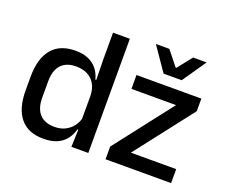

<svg xmlns="http://www.w3.org/2000/svg" viewBox="-114 -860 1228 1046"><g transform="rotate(20 499.5 -336.5)"><path d="M222.5 11Q135 11 89.2 -44Q43.5 -99 43.5 -204.5V-282Q43.5 -388.5 89.8 -444.2Q136 -500 226.5 -500Q270 -500 301.2 -486.2Q332.5 -472.5 352.2 -447.5Q372 -422.5 380.5 -388.5H413L385.5 -298Q384 -338 368 -365.2Q352 -392.5 324 -406.5Q296 -420.5 258.5 -420.5Q202 -420.5 172 -388Q142 -355.5 142 -291.5V-198Q142 -135.5 171.8 -103Q201.5 -70.5 258.5 -70.5Q293 -70.5 319.2 -83.5Q345.5 -96.5 363 -119Q380.5 -141.5 387 -169.5L410 -100.5H381.5Q373.5 -70 354.8 -44.5Q336 -19 304 -4Q272 11 222.5 11ZM383 0 387 -114.5 385.5 -145.5V-348.5L386 -367.5L383.5 -506V-662H481V0ZM961 -81V0H581V-73.5L841 -408.5H582.5V-489H958.5V-416L698.5 -81ZM718.5 -546.5 625 -682.5V-684H702L769 -600H773L840 -684H917V-682.5L823.5 -546.5Z"/></g></svg>

Font: Anek Latin Medium
Style: Regular
Weight: 500
Designer: Yesha Goshar
Foundry: Ek Type
Version: Version 1.003